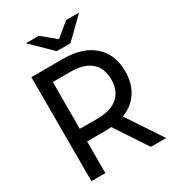

<svg xmlns="http://www.w3.org/2000/svg" viewBox="-209 -1003 1012 1119"><g transform="rotate(-30 296.5 -443.5)"><path d="M472 0H575L419 -235C465 -252.3 500.5 -280 525.5 -318C550.5 -356 563 -402 563 -456C563 -532 538.7 -591.7 490 -635C441.3 -678.3 374.3 -700 289 -700H72V0H166V-213H289C299 -213 312.7 -213.7 330 -215ZM422 -339C390.7 -311.7 345.3 -298 286 -298H166V-613H286C345.3 -613 390.7 -599.5 422 -572.5C453.3 -545.5 469 -506.7 469 -456C469 -405.3 453.3 -366.3 422 -339ZM501 -887H414L322 -811L230 -887H143L276 -757H368Z"/></g></svg>

Font: Rookery
Style: Regular
Weight: 400
Designer: Ryan Kimball / Julieta Ulanovsky
Foundry: Motorola Mobility LLC.
Version: Version 1.0